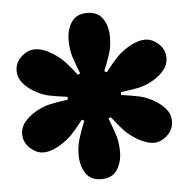

<svg xmlns="http://www.w3.org/2000/svg" viewBox="-48 -888 704 718"><g transform="rotate(-5 304.5 -529.0)"><path d="M304.7 -216.8Q264.6 -216.8 245.8 -245.1Q227.1 -273.4 227.1 -313.5Q227.1 -347.2 235.4 -373.8Q243.7 -400.4 259.3 -440.4L250.5 -444.8Q224.6 -411.1 205.6 -391.4Q186.5 -371.6 156.7 -354Q143.1 -346.2 127.7 -340.8Q112.3 -335.4 96.7 -335.4Q71.3 -335.4 47.4 -357.2Q23.4 -378.9 23.4 -410.6Q23.4 -436 40 -455.6Q56.6 -475.1 79.1 -488.8Q108.9 -506.3 135.3 -512.2Q161.6 -518.1 204.6 -523.9V-534.7Q161.6 -540 135.3 -545.7Q108.9 -551.3 79.1 -568.8Q56.6 -582.5 40 -602.3Q23.4 -622.1 23.4 -647.5Q23.4 -679.2 47.4 -700.7Q71.3 -722.2 96.7 -722.2Q112.3 -722.2 127.7 -717.3Q143.1 -712.4 156.7 -704.1Q186.5 -686.5 205.6 -666.7Q224.6 -647 250.5 -613.3L259.3 -618.2Q243.2 -658.2 235.1 -684.6Q227.1 -710.9 227.1 -744.6Q227.1 -784.7 245.8 -812.7Q264.6 -840.8 304.7 -840.8Q344.7 -840.8 363.5 -812.7Q382.3 -784.7 382.3 -744.6Q382.3 -710.9 374.3 -684.6Q366.2 -658.2 350.1 -618.2L358.9 -613.3Q384.8 -647 403.8 -666.7Q422.9 -686.5 452.6 -704.1Q466.8 -712.4 482.2 -717.3Q497.6 -722.2 512.7 -722.2Q538.6 -722.2 562.3 -700.7Q585.9 -679.2 585.9 -647.5Q585.9 -622.1 569.6 -602.3Q553.2 -582.5 530.3 -568.8Q500.5 -551.3 474.1 -545.7Q447.8 -540 404.8 -534.7V-523.9Q447.8 -518.1 474.1 -512.2Q500.5 -506.3 530.3 -488.8Q553.2 -475.1 569.6 -455.6Q585.9 -436 585.9 -410.6Q585.9 -378.9 562.3 -357.2Q538.6 -335.4 512.7 -335.4Q497.6 -335.4 482.2 -340.8Q466.8 -346.2 452.6 -354Q422.9 -371.6 403.8 -391.4Q384.8 -411.1 358.9 -444.8L350.1 -440.4Q365.7 -400.4 374 -373.8Q382.3 -347.2 382.3 -313.5Q382.3 -273.4 363.5 -245.1Q344.7 -216.8 304.7 -216.8Z"/></g></svg>

Font: Pinar-DS1-FD Black
Style: Regular
Weight: 900
Designer: Amin Abedi
Version: Version 2.000